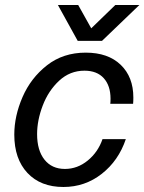

<svg xmlns="http://www.w3.org/2000/svg" viewBox="-20 -732 576 766"><path d="M512 -343Q512 -327 511 -318H420Q421 -325 421 -338Q421 -390 394 -420Q367 -450 317 -450Q259 -450 216 -410Q173 -370 150.5 -311Q128 -252 128 -197Q128 -132 157.5 -95Q187 -58 239 -58Q289 -58 330 -91.5Q371 -125 389 -177H482Q453 -91 386 -38.5Q319 14 233 14Q142 14 89.5 -42Q37 -98 37 -195Q37 -269 70 -345Q103 -421 167.5 -471.5Q232 -522 322 -522Q411 -522 461.5 -473.5Q512 -425 512 -343ZM290 -569 211 -712H292L344 -619L440 -712H536L387 -569Z"/></svg>

Font: CST
Style: Italic
Weight: 400
Italic angle: -14°
Version: Version 1.00